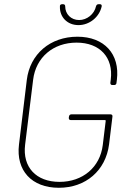

<svg xmlns="http://www.w3.org/2000/svg" viewBox="-20 -882 591 910"><path d="M352 -763C404 -763 451 -801 462 -852C463 -858 460 -862 454 -862H447C441 -862 437 -859 435 -852C427 -815 392 -787 355 -787C317 -787 289 -815 289 -852C289 -859 285 -862 279 -862H274C268 -862 263 -858 264 -852C262 -801 299 -763 352 -763ZM259 8C386 8 481 -73 497 -198L513 -330C514 -336 510 -340 504 -340H318C312 -340 308 -336 307 -330L306 -323C306 -317 309 -313 315 -313H478C480 -313 481 -311 481 -309L467 -194C454 -89 372 -20 262 -20C151 -20 86 -90 99 -196L137 -504C150 -610 232 -680 343 -680C453 -680 518 -610 505 -505L503 -489C503 -483 506 -479 512 -479H522C527 -479 532 -483 532 -489L534 -504C549 -626 474 -708 347 -708C218 -708 122 -626 107 -503L70 -197C55 -74 130 8 259 8Z"/></svg>

Font: Barlow Thin
Style: Italic
Weight: 250
Italic angle: -7°
Designer: Jeremy Tribby
Foundry: Tribby Type
Version: Version 1.422;hotconv 1.0.109;makeotfexe 2.5.65596